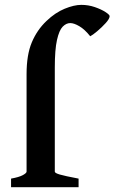

<svg xmlns="http://www.w3.org/2000/svg" viewBox="-20 -777 475 797"><path d="M435.1 -710Q435.1 -699.2 418.7 -681.2Q402.3 -663.1 383.3 -647.2Q364.3 -631.3 354.5 -626.5Q331.5 -655.3 309.3 -668.2Q287.1 -681.2 271.5 -681.2Q254.9 -681.2 240.2 -666.3Q225.6 -651.4 216.6 -611.3Q207.5 -571.3 207.5 -496.1V-64.5Q207.5 -58.6 228.3 -52.5Q249 -46.4 306.2 -35.6V0H25.9V-35.6Q59.1 -41.5 74.7 -50Q90.3 -58.6 90.3 -64.5V-469.2Q90.3 -549.8 112.1 -601.3Q133.8 -652.8 172.9 -689.9Q209 -724.6 248.3 -740.7Q287.6 -756.8 317.4 -756.8Q346.7 -756.8 373.5 -747.6Q400.4 -738.3 417.7 -727.1Q435.1 -715.8 435.1 -710Z"/></svg>

Font: Gentium Plus
Style: Bold
Weight: 700
Designer: Victor Gaultney, Annie Olsen, Iska Routamaa, Becca Hirsbrunner
Foundry: SIL International
Version: Version 6.101